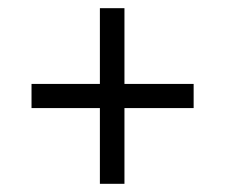

<svg xmlns="http://www.w3.org/2000/svg" viewBox="-20 -592 550 469"><path d="M224 -143H284V-328H453V-387H284V-572H224V-387H57V-328H224Z"/></svg>

Font: Noto Serif Thai SemiCondensed
Style: Regular
Weight: 400
Width: 4
Designer: Monotype Design Team
Foundry: Monotype Imaging Inc.
Version: Version 2.002